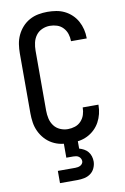

<svg xmlns="http://www.w3.org/2000/svg" viewBox="-103 -802 706 1082"><g transform="rotate(-10 250.0 -261.5)"><path d="M247 8Q221 8 194.5 3Q168 -2 144.5 -15Q121 -28 103 -48Q85 -68 73.5 -92.5Q62 -117 58 -143.5Q54 -170 54 -196V-539Q54 -565 58 -591.5Q62 -618 73.5 -642.5Q85 -667 103 -687Q121 -707 144.5 -720Q168 -733 194.5 -738Q221 -743 247 -743Q272 -743 297 -739Q322 -735 344.5 -724Q367 -713 385.5 -695.5Q404 -678 416 -656Q428 -634 434 -609.5Q440 -585 440 -560Q440 -559 440 -558.5Q440 -558 440 -557H350Q350 -557 350 -557.5Q350 -558 350 -558Q350 -579 343.5 -599Q337 -619 322.5 -634.5Q308 -650 288 -656.5Q268 -663 247 -663Q224 -663 202.5 -653.5Q181 -644 167.5 -625.5Q154 -607 149 -584.5Q144 -562 144 -539V-196Q144 -173 149 -150.5Q154 -128 167.5 -109.5Q181 -91 202.5 -81.5Q224 -72 247 -72Q268 -72 288 -78.5Q308 -85 322.5 -100.5Q337 -116 343.5 -136Q350 -156 350 -177Q350 -177 350 -177.5Q350 -178 350 -178H440Q440 -177 440 -176.5Q440 -176 440 -175Q440 -150 434 -125.5Q428 -101 416 -79Q404 -57 385.5 -39.5Q367 -22 344.5 -11Q322 0 297 4Q272 8 247 8ZM150 220V150H250Q258 150 265.5 148.5Q273 147 279.5 143.5Q286 140 290.5 133.5Q295 127 295 120Q295 112 291 104.5Q287 97 280.5 92.5Q274 88 266 86.5Q258 85 250 85H210V0H290V47Q304 51 317 58Q330 65 339.5 76.5Q349 88 353.5 102.5Q358 117 358 132Q358 151 349.5 170Q341 189 325 200.5Q309 212 289.5 216Q270 220 250 220Z"/></g></svg>

Font: Iosevka SS04 Medium
Style: Regular
Weight: 500
Monospace: yes
Designer: Belleve Invis
Foundry: Belleve Invis
Version: Version 19.0.0; ttfautohint (v1.8.4)